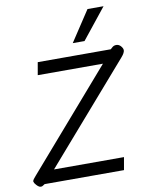

<svg xmlns="http://www.w3.org/2000/svg" viewBox="-102 -1025 858 1108"><g transform="rotate(-10 327.0 -470.5)"><path d="M46 11Q31 11 12 -16Q8 -24 8 -26Q8 -32 14 -40Q20 -48 28 -57L522 -626H140L153 -700H581L591 -709Q601 -719 616 -719Q630 -719 641 -708Q654 -694 654 -682Q654 -667 634 -644L138 -74H548L535 0H70L59 7Q54 11 46 11ZM489 -952H583L440 -773H371Z"/></g></svg>

Font: Niramit
Style: Italic
Weight: 400
Italic angle: -10°
Version: Version 1.000; ttfautohint (v1.6)